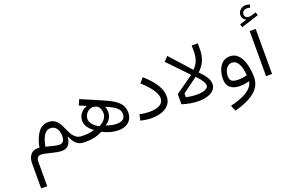

<svg xmlns="http://www.w3.org/2000/svg" viewBox="-138 -1412 3464 2286"><g transform="rotate(-20 1594.0 -269.0)"><path d="M396.4 -295.9Q433.7 -295.9 456.7 -276.2Q479.6 -256.4 490 -226.2Q500.5 -195.9 500.5 -164.1Q500.5 -117.2 484.7 -95.8Q469 -74.3 434.1 -74.3Q410.8 -74.3 384.8 -79.9Q358.9 -85.4 323.7 -94.7Q310.4 -98.2 295.3 -102.1Q280.2 -105.9 267.3 -109.2Q273.9 -139.9 283.1 -172.4Q292.3 -204.9 306.9 -233Q321.5 -261.1 343.2 -278.5Q364.9 -295.9 396.4 -295.9ZM397.5 -373.9Q351.6 -373.9 317.7 -352.1Q283.9 -330.4 260.2 -293.8Q236.6 -257.2 221.2 -212.6Q205.9 -168 197 -121.9Q149.6 -128 116.9 -110.9Q84.2 -93.7 67.5 -57.9Q50.7 -22.1 50.7 28V340H127.6V39.4Q127.6 -2.1 141.7 -20.6Q155.7 -39.2 187.4 -39.2Q205.3 -39.2 231.9 -33.9Q258.4 -28.7 291.1 -19.8Q335.8 -8.6 371.8 -1.6Q407.8 5.4 440.8 5.4Q478 5.4 503.1 -12.2Q528.1 -29.7 541.8 -60Q555.4 -90.3 557.4 -128.5L562.3 -129.2Q587.3 -67.3 624.4 -33.6Q661.5 0 720.9 0H721.4V-79.5H720.9Q676.8 -79.5 647.2 -102.7Q617.5 -125.8 597.6 -161.6Q577.7 -197.4 562.2 -234.5Q546.2 -273.2 525.4 -304.8Q504.6 -336.3 474.3 -355.1Q443.9 -373.9 397.5 -373.9Z M721.2 -79.5Q713.8 -79.5 710.3 -70.1Q706.8 -60.7 706.8 -39.9Q706.8 -18.8 710.3 -9.4Q713.8 0 721.2 0H753.8Q812.7 0 859.5 -11.8Q906.2 -23.6 954.1 -49.1Q1004.6 -22 1055.8 -8.3Q1107.1 5.4 1154.8 5.4Q1210.8 5.4 1251 -14.3Q1291.3 -34 1313 -70.4Q1334.7 -106.8 1334.7 -157.3Q1334.7 -208.4 1311.4 -248.2Q1288.1 -287.9 1235.3 -323.2Q1182.5 -358.5 1093.5 -395.7L840.2 -504.3L808.9 -434.4L894 -397.7L893.4 -392.9Q843.6 -378.9 813.8 -337.8Q784 -296.8 784 -246.3Q784 -207.3 808.5 -169.4Q832.9 -131.5 878.6 -99.2Q846.9 -88.7 816.6 -84.1Q786.3 -79.5 745.8 -79.5ZM956.6 -118.4Q906.1 -144.2 878.6 -177.6Q851 -211 851 -245.1Q851 -276.1 865.9 -302.1Q880.9 -328.1 905.8 -343.6Q930.7 -359.1 960 -359.1Q1004.3 -359.1 1029.6 -329.4Q1054.8 -299.8 1054.8 -246.7Q1054.8 -208.8 1029 -175.1Q1003.2 -141.4 956.6 -118.4ZM1028.9 -101.3Q1086.8 -139.1 1105.1 -193.5Q1123.3 -248 1098.9 -312.8Q1161.8 -287.2 1199 -263.8Q1236.1 -240.5 1252.6 -215.7Q1269.2 -190.9 1269.2 -160.5Q1269.2 -74.3 1159.5 -74.3Q1130.5 -74.3 1096.4 -81.6Q1062.3 -88.8 1028.9 -101.3Z M1830.5 -182.6Q1830.5 -253.9 1782.6 -330.3Q1734.7 -406.6 1640 -491L1588.7 -430.3Q1642.1 -382.5 1679.3 -338.2Q1716.5 -294 1735.7 -255.1Q1754.9 -216.1 1754.9 -183.3Q1754.9 -129.4 1707.1 -102.2Q1659.4 -75 1575.7 -75Q1547.3 -75 1517.2 -78.5Q1487.2 -81.9 1453.2 -90.1L1435.5 -15Q1472.7 -5.5 1508.1 -0.7Q1543.4 4 1576.8 4Q1626.7 4 1672.4 -6.5Q1718 -16.9 1753.6 -39.2Q1789.3 -61.5 1809.9 -97Q1830.5 -132.4 1830.5 -182.6Z M2233.1 -279.6Q2279.8 -232 2301.5 -196.9Q2323.3 -161.9 2323.3 -139.7Q2323.3 -112.8 2286.2 -93.9Q2249.1 -75 2180.5 -75Q2146.5 -75 2111.1 -79.1Q2075.7 -83.2 2041.2 -91.1V-139.2ZM2001.2 -628.6 1948 -573.6 2191.6 -319.8 1962.9 -158.5V-29.5Q2018.6 -12.3 2069.7 -3.6Q2120.8 5 2169.1 5Q2235.6 5 2286.2 -11.2Q2336.7 -27.4 2365.1 -58.2Q2393.5 -88.9 2393.5 -132.5Q2393.5 -172.5 2366.7 -217.1Q2339.9 -261.6 2285.3 -315.7Q2341 -368.4 2367.3 -428.9Q2393.5 -489.5 2393.5 -567.3V-645.7H2316.8V-567.3Q2316.8 -503.7 2297.7 -455Q2278.7 -406.3 2237.5 -366.4Z M2812.1 -7Q2805 36.4 2767.4 73.3Q2729.8 110.3 2665.1 139.3Q2600.4 168.4 2511.2 188.8L2542 262.1Q2705.7 218.8 2795.9 145.6Q2886.1 72.5 2886.1 -37.7Q2886.1 -94.8 2876.3 -153.2Q2866.5 -211.6 2844.6 -260.8Q2822.6 -310 2786.3 -339.9Q2750.1 -369.9 2697.1 -369.9Q2640.5 -369.9 2603.2 -337Q2565.9 -304 2547.6 -252.1Q2529.2 -200.1 2529.2 -143.6Q2529.2 -66.9 2573.5 -31.2Q2617.8 4.6 2693.6 4.6Q2726.1 4.6 2755.3 -0.1Q2784.5 -4.8 2809 -11.5ZM2811.8 -87.8Q2787.4 -82.2 2758.2 -77.8Q2728.9 -73.4 2696 -73.4Q2649 -73.4 2621.9 -90.3Q2594.7 -107.3 2594.7 -152.8Q2594.7 -185.2 2605.7 -216.7Q2616.6 -248.2 2638.9 -269Q2661.1 -289.8 2695.4 -289.8Q2727.4 -289.8 2748.9 -270.5Q2770.5 -251.3 2784 -220.6Q2797.6 -190 2804 -154.9Q2810.5 -119.7 2811.8 -87.8Z M3100.4 -570.8H3024.1V0H3100.4ZM3135.7 -866.7Q3123.1 -871.8 3110.6 -874.9Q3098.1 -878.1 3085.5 -878.1Q3042.2 -878.1 3013.4 -851.1Q2984.6 -824.1 2984.6 -784.2Q2984.6 -760.4 2996.8 -742.1Q3009.1 -723.8 3030 -715.6V-710.7L2944.4 -686.1L2956.7 -645L3179.4 -716L3167.2 -755.9L3117.2 -740.2Q3096.4 -733.6 3078 -733.6Q3053.2 -733.6 3037.9 -746.5Q3022.5 -759.4 3022.5 -781.6Q3022.5 -806.5 3040.3 -821.9Q3058.1 -837.3 3086.1 -837.3Q3096 -837.3 3105.3 -835.3Q3114.7 -833.2 3123.2 -829.5Z"/></g></svg>

Font: Estedad VF
Style: Regular
Weight: 100
Designer: Amin Abedi
Version: Version 7.3